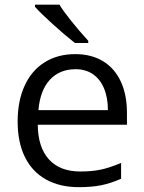

<svg xmlns="http://www.w3.org/2000/svg" viewBox="-20 -772 603 802"><path d="M53.7 -264.2Q53.7 -350.1 82.8 -413.8Q111.8 -477.5 166.3 -511.7Q220.7 -545.9 294.4 -545.9Q361.3 -545.9 409.9 -516.6Q458.5 -487.3 484.4 -431.9Q510.3 -376.5 510.3 -300.8V-251H137.7Q138.7 -156.2 184.6 -106Q230.5 -55.7 314.9 -55.7Q362.8 -55.7 398.9 -63Q435.1 -70.3 485.8 -91.3V-25.4Q441.9 -5.9 401.6 2Q361.3 9.8 309.6 9.8Q229.5 9.8 171.9 -22.5Q114.3 -54.7 84 -116.2Q53.7 -177.7 53.7 -264.2ZM295.9 -482.9Q229 -482.9 188.2 -438.7Q147.5 -394.5 140.6 -312H430.7Q430.7 -364.7 414.3 -403.3Q397.9 -441.9 367.7 -462.4Q337.4 -482.9 295.9 -482.9ZM126 -743.7V-752.4H228.5Q241.7 -729.5 276.1 -686.3Q310.5 -643.1 348.6 -601.6V-592.3H293Q249.5 -626.5 199.5 -671.9Q149.4 -717.3 126 -743.7Z"/></svg>

Font: Viking Open Sans
Style: Regular
Weight: 400
Foundry: Ascender Corporation
Version: Version 2.001